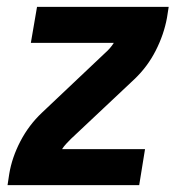

<svg xmlns="http://www.w3.org/2000/svg" viewBox="-20 -540 540 560"><path d="M2 0 7 -33Q15 -81 39.5 -128Q64 -175 102 -211L286 -385Q294 -392 300.5 -399.5Q307 -407 312 -415H70L88 -520H472L467 -488Q458 -439 434 -392Q410 -345 372 -309L187 -135Q180 -128 173 -120.5Q166 -113 161 -105H403L386 0Z"/></svg>

Font: Iosevka Curly Extrabold
Style: Italic
Weight: 800
Italic angle: -9°
Monospace: yes
Designer: Belleve Invis
Foundry: Belleve Invis
Version: Version 22.1.2; ttfautohint (v1.8.4)